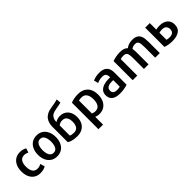

<svg xmlns="http://www.w3.org/2000/svg" viewBox="237 -2109 3666 3666"><g transform="rotate(-45 2069.5 -276.5)"><path d="M426 -18 401 -110Q382 -100 357 -91.5Q332 -83 303 -83Q233 -83 201 -132.5Q169 -182 169 -266Q169 -351 201 -400Q233 -449 300 -449Q331 -449 353 -442Q375 -435 393 -425Q395 -430 401 -449.5Q407 -469 413.5 -488.5Q420 -508 421 -512Q398 -526 363 -536.5Q328 -547 281 -547Q210 -547 156 -512.5Q102 -478 72 -414.5Q42 -351 42 -265Q42 -179 71 -115.5Q100 -52 154 -17.5Q208 17 284 17Q331 17 368 6Q405 -5 426 -18Z M974 -264Q974 -347 945 -411Q916 -475 862 -511Q808 -547 732 -547Q657 -547 603 -511Q549 -475 520 -411Q491 -347 491 -264Q491 -182 520 -118.5Q549 -55 603 -19Q657 17 733 17Q809 17 863 -19Q917 -55 945.5 -118.5Q974 -182 974 -264ZM848 -264Q848 -212 836.5 -170.5Q825 -129 800 -104.5Q775 -80 733 -80Q691 -80 665.5 -104Q640 -128 628 -170Q616 -212 616 -264Q616 -316 628 -358Q640 -400 665.5 -425.5Q691 -451 733 -451Q775 -451 800 -426Q825 -401 836.5 -358.5Q848 -316 848 -264Z M1408 -244Q1408 -168 1377 -122Q1346 -76 1276 -76Q1253 -76 1225.5 -81Q1198 -86 1181 -96L1182 -368Q1197 -383 1224 -393.5Q1251 -404 1281 -404Q1330 -404 1357.5 -382.5Q1385 -361 1396.5 -324.5Q1408 -288 1408 -244ZM1065 -34Q1093 -15 1130 -3.5Q1167 8 1205.5 12.5Q1244 17 1275 17Q1360 17 1417.5 -17Q1475 -51 1504 -110.5Q1533 -170 1533 -246Q1533 -360 1472.5 -427.5Q1412 -495 1308 -495Q1273 -495 1240 -484.5Q1207 -474 1183 -457Q1183 -528 1218.5 -575Q1254 -622 1345 -636Q1353 -638 1374 -642Q1395 -646 1421 -650.5Q1447 -655 1469 -660Q1491 -665 1500 -668L1493 -759Q1462 -749 1414 -740Q1366 -731 1316 -723Q1241 -713 1192 -686.5Q1143 -660 1115.5 -622Q1088 -584 1076.5 -539.5Q1065 -495 1065 -450Z M2118 -267Q2118 -398 2047 -472Q1976 -546 1854 -546Q1790 -546 1739.5 -535.5Q1689 -525 1654 -511V206H1778V-4Q1794 3 1820 9Q1846 15 1877 15Q1952 15 2006 -20Q2060 -55 2089 -118.5Q2118 -182 2118 -267ZM1993 -265Q1993 -179 1960.5 -128Q1928 -77 1856 -77Q1831 -77 1811 -83.5Q1791 -90 1778 -96V-443Q1790 -448 1808 -450.5Q1826 -453 1852 -453Q1923 -453 1958 -403.5Q1993 -354 1993 -265Z M2635 -16V-347Q2635 -448 2582 -497.5Q2529 -547 2427 -547Q2369 -547 2323 -535.5Q2277 -524 2251 -513L2273 -423Q2297 -434 2332.5 -443.5Q2368 -453 2412 -453Q2473 -453 2493.5 -421.5Q2514 -390 2515 -336Q2507 -337 2494.5 -337.5Q2482 -338 2469 -338Q2397 -337 2338 -318Q2279 -299 2244 -259.5Q2209 -220 2209 -155Q2209 -67 2267 -25Q2325 17 2428 17Q2496 17 2550.5 6.5Q2605 -4 2635 -16ZM2516 -81Q2501 -77 2482 -74Q2463 -71 2437 -71Q2387 -71 2358.5 -91Q2330 -111 2330 -157Q2330 -195 2349.5 -217Q2369 -239 2402 -248.5Q2435 -258 2473 -258Q2485 -258 2495.5 -258Q2506 -258 2516 -257Z M3510 6V-295Q3510 -342 3504.5 -387Q3499 -432 3479.5 -468Q3460 -504 3420.5 -525Q3381 -546 3313 -546Q3253 -546 3211 -528.5Q3169 -511 3145 -491Q3122 -516 3084.5 -531Q3047 -546 2988 -546Q2920 -546 2868.5 -535Q2817 -524 2778 -510V6H2902V-440Q2915 -445 2935 -448Q2955 -451 2983 -451Q3031 -451 3051.5 -430.5Q3072 -410 3077 -371Q3082 -332 3082 -277V6H3206V-286Q3206 -317 3204.5 -353.5Q3203 -390 3198 -418Q3212 -431 3236 -441Q3260 -451 3293 -451Q3339 -451 3358 -429Q3377 -407 3381.5 -367.5Q3386 -328 3386 -277V6Z M3656 -534V-15Q3692 -1 3738.5 8Q3785 17 3846 17Q3960 17 4029.5 -29Q4099 -75 4099 -177Q4099 -243 4069 -285.5Q4039 -328 3989 -349Q3939 -370 3877 -370Q3846 -370 3822 -366.5Q3798 -363 3780 -358V-534ZM3975 -176Q3975 -73 3854 -73Q3835 -73 3814 -76Q3793 -79 3780 -83V-273Q3815 -284 3860 -284Q3916 -284 3945.5 -255Q3975 -226 3975 -176Z"/></g></svg>

Font: Repo DemiBold
Style: Regular
Weight: 600
Designer: Stefan Peev
Foundry: Context Ltd
Version: Version 1.502